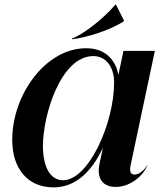

<svg xmlns="http://www.w3.org/2000/svg" viewBox="-20 -802 712 832"><path d="M212 10C300 10 373 -48.5 426 -162L411.5 -93.5C397.5 -28 425.5 8 481.5 8C545 8 601 -40.5 619 -86H617.5C610 -72 588 -45.5 562.5 -45.5C544 -45.5 541 -62.5 546 -86L651 -581.5H515L493 -477C483.5 -530.5 447 -593 353 -593C178.5 -593 33 -393 33 -195.5C33 -72.5 99 10 212 10ZM253 -21C201.5 -21 167 -71.5 166 -167.5C165.5 -302.5 243 -559 384.5 -559C436.5 -559 474.5 -515.5 474.5 -444.5C474.5 -269 364.5 -21 253 -21ZM480 -782C428 -720.5 339.5 -651.5 290.5 -634.5L292.5 -632C352.5 -638.5 458.5 -671 516.5 -710L517.5 -712.5L482.5 -782Z"/></svg>

Font: Beautique Display
Style: Bold
Weight: 700
Italic angle: -12°
Designer: Nhat-Quang Ngo
Version: Version 1.100;Glyphs 3.2.3 (3260)